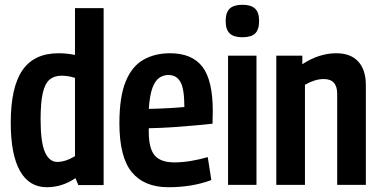

<svg xmlns="http://www.w3.org/2000/svg" viewBox="-20 -774 1592 804"><path d="M308 1 296 -28Q240 10 176 10Q102 10 63.5 -58.5Q25 -127 25 -260Q25 -409 74 -480Q123 -551 225 -551Q260 -551 294 -544V-740H414V1ZM294 -120V-448Q277 -453 264 -455Q251 -457 238 -457Q207 -457 187.5 -440.5Q168 -424 159 -384Q150 -344 150 -274Q150 -179 168 -137.5Q186 -96 220 -96Q254 -96 294 -120Z M685 10Q584 10 532 -53Q480 -116 480 -258Q480 -368 506 -432Q532 -496 580 -523.5Q628 -551 692 -551Q784 -551 827.5 -494.5Q871 -438 871 -309Q871 -301 870.5 -284Q870 -267 870 -256Q843 -253 800 -249Q757 -245 706 -241.5Q655 -238 603 -237Q603 -233 603 -229.5Q603 -226 603 -222Q603 -152 628 -123Q653 -94 710 -94Q743 -94 779 -100Q815 -106 850 -116L865 -20Q785 10 685 10ZM603 -318Q650 -319 692.5 -321.5Q735 -324 752 -326Q752 -402 735.5 -431Q719 -460 685 -460Q665 -460 647.5 -448.5Q630 -437 618.5 -406.5Q607 -376 603 -318Z M995 -618Q959 -618 942 -634Q925 -650 925 -686Q925 -722 942 -738Q959 -754 995 -754Q1031 -754 1048 -738Q1065 -722 1065 -686Q1065 -650 1048.5 -634Q1032 -618 995 -618ZM935 0V-541H1054V0Z M1137 0V-541H1246V-505Q1316 -551 1388 -551Q1448 -551 1480 -516.5Q1512 -482 1512 -417V0H1392V-381Q1392 -443 1336 -443Q1316 -443 1296 -436.5Q1276 -430 1257 -419V0Z"/></svg>

Font: Georama Semi Condensed SemiBold
Style: Regular
Weight: 600
Width: 4
Designer: Jean-Baptiste Levee
Foundry: Production Type
Version: Version 1.000